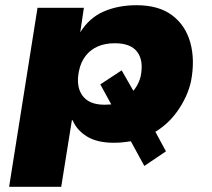

<svg xmlns="http://www.w3.org/2000/svg" viewBox="-20 -537 813 737"><path d="M15 180 124 -507H302L288 -413Q323 -469 378.5 -493Q434 -517 504 -517Q589 -517 640.5 -478.5Q692 -440 710.5 -373.5Q729 -307 713 -224Q700 -166 661.5 -111Q623 -56 564 -24L570 -43L617 44L534 100L475 -8L506 1Q485 5 463 8Q441 11 417 11Q353 11 314 -13Q275 -37 259 -75L256 -76L215 180ZM381 -135Q393 -135 404 -136Q415 -137 425 -140L415 -122L365 -213L447 -267L499 -176L481 -178Q495 -190 505 -207Q515 -224 520 -244Q532 -304 507 -337.5Q482 -371 421 -371Q384 -371 356 -359Q328 -347 309 -323Q290 -299 283 -264Q271 -205 296.5 -170Q322 -135 381 -135Z"/></svg>

Font: Nunito Sans 7pt SemiExpanded Black
Style: Italic
Weight: 900
Width: 6
Italic angle: -9°
Designer: Vernon Adams
Foundry: Vernon Adams
Version: Version 3.101;gftools[0.9.27]